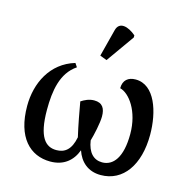

<svg xmlns="http://www.w3.org/2000/svg" viewBox="-117 -924 1039 1049"><g transform="rotate(15 403.0 -399.5)"><path d="M412 -605 524 -763V-775C481 -812 427 -828 413 -775L373 -620ZM258 10C334 10 382 -31 405 -93C425 -33 470 10 543 10C670 10 748 -102 748 -272C748 -401 703 -544 594 -544C552 -544 524 -522 524 -476C577 -463 642 -378 642 -248C642 -115 595 -59 533 -59C485 -59 452 -92 442 -159C452 -192 468 -264 468 -301C468 -346 452 -375 405 -375C376 -375 352 -363 332 -350C341 -299 355 -221 370 -157C356 -85 322 -59 274 -59C213 -59 168 -103 168 -259C168 -367 184 -470 266 -525L252 -546C118 -506 58 -380 58 -252C58 -74 143 10 258 10Z"/></g></svg>

Font: Noto Serif Medium
Style: Regular
Weight: 500
Designer: Monotype Design Team
Foundry: Monotype Imaging Inc.
Version: Version 2.013